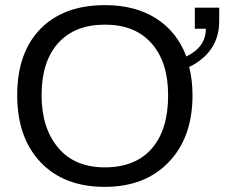

<svg xmlns="http://www.w3.org/2000/svg" viewBox="-20 -718 897 748"><path d="M730 -347Q730 -183 637.5 -86.5Q545 10 388 10Q229 10 138 -86Q47 -182 47 -347Q47 -512 137 -605Q228 -698 389 -698Q507 -698 588.5 -646Q670 -594 706 -498Q782 -535 782 -606H739V-688H834V-636Q834 -515 717 -457Q730 -406 730 -347ZM635 -347Q635 -476 570.5 -549Q506 -622 389 -622Q271 -622 206.5 -550Q142 -478 142 -347Q142 -219 207 -142Q271 -66 388 -66Q507 -66 571 -139Q635 -212 635 -347Z"/></svg>

Font: Libra Sans
Style: Regular
Weight: 400
Foundry: Context Ltd
Version: Version 1.002